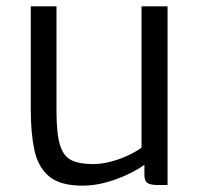

<svg xmlns="http://www.w3.org/2000/svg" viewBox="-20 -577 638 605"><path d="M240 8Q168.5 8 133.8 -22Q99 -52 88 -105.8Q77 -159.5 77 -230V-557H158V-227Q158 -157 168.8 -121Q179.5 -85 204.5 -72.5Q229.5 -60 273 -60Q301 -60 330.5 -68Q360 -76 385.2 -88Q410.5 -100 426 -112V-557H508V6H476Q456.5 6 445.8 0.2Q435 -5.5 435 -27V-57.5Q396 -30 342.5 -11Q289 8 240 8Z"/></svg>

Font: Merriweather Sans Light
Style: Regular
Weight: 300
Designer: Eben Sorkin
Foundry: Eben Sorkin
Version: Version 2.001; ttfautohint (v1.8.3)